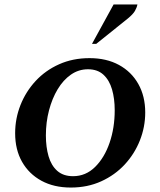

<svg xmlns="http://www.w3.org/2000/svg" viewBox="-20 -832 720 862"><path d="M298 10Q222 10 166 -20.5Q110 -51 79 -105.5Q48 -160 48 -234Q48 -300 72 -360.5Q96 -421 140 -468.5Q184 -516 245.5 -543.5Q307 -571 382 -571Q458 -571 514 -540.5Q570 -510 601 -455Q632 -400 632 -327Q632 -262 608 -201.5Q584 -141 540 -93.5Q496 -46 434.5 -18Q373 10 298 10ZM308 -41Q365 -41 407 -82.5Q449 -124 472 -191Q495 -258 495 -337Q495 -389 483 -430.5Q471 -472 444.5 -496.5Q418 -521 375 -521Q333 -521 298.5 -497Q264 -473 239 -431.5Q214 -390 200 -336.5Q186 -283 186 -224Q186 -172 198 -130.5Q210 -89 237 -65Q264 -41 308 -41ZM393 -635 490 -812H597Q594 -797 585.5 -782.5Q577 -768 554 -749L412 -635Z"/></svg>

Font: Spectral SC
Style: Bold Italic
Weight: 700
Italic angle: -10°
Designer: Jean-Baptiste Levee
Foundry: Production Type
Version: Version 2.001